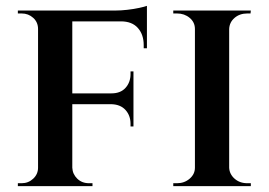

<svg xmlns="http://www.w3.org/2000/svg" viewBox="-20 -636 918 656"><path d="M227 -600V0H110V-600ZM436 -317V-280H225V-317ZM482 -600V-563H225V-600ZM436 -282V-204H426V-213Q426 -241 409 -260Q392 -279 361 -280V-282ZM436 -392V-315H361V-317Q392 -317 409 -336Q426 -355 426 -383V-392ZM482 -566V-471H471V-482Q471 -518 451 -540.5Q431 -563 393 -563V-566ZM482 -616V-590L374 -600Q393 -600 415 -602.5Q437 -605 455.5 -609Q474 -613 482 -616ZM113 -63 120 0H41V-10Q41 -10 47.5 -10Q54 -10 54 -10Q77 -10 93.5 -25.5Q110 -41 110 -63ZM113 -537H110Q110 -560 93.5 -575Q77 -590 54 -590Q54 -590 47.5 -590Q41 -590 41 -590V-600H120ZM225 -63H227Q228 -41 244 -25.5Q260 -10 284 -10Q284 -10 290 -10Q296 -10 296 -10V0H218ZM763 -600V0H646V-600ZM649 -63V0H572V-10Q572 -10 578.5 -10Q585 -10 585 -10Q610 -10 628 -25.5Q646 -41 646 -63ZM760 -63H763Q764 -41 781.5 -25.5Q799 -10 825 -10Q825 -10 830.5 -10Q836 -10 837 -10V0H760ZM760 -537V-600H837L836 -590Q836 -590 830.5 -590Q825 -590 825 -590Q799 -590 781.5 -575Q764 -560 763 -537ZM649 -537H646Q646 -560 628 -575Q610 -590 585 -590Q584 -590 578 -590Q572 -590 572 -590V-600H649Z"/></svg>

Font: Cinzel SemiBold
Style: Regular
Weight: 600
Designer: Natanael Gama
Version: Version 2.000